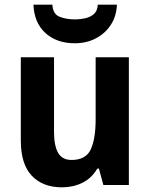

<svg xmlns="http://www.w3.org/2000/svg" viewBox="-20 -884 642 821"><path d="M531 -639V-93H422L403 -163H396Q372 -122 332.5 -102.5Q293 -83 245 -83Q163 -83 116 -132.5Q69 -182 69 -283V-639H211V-320Q211 -261 228.5 -230.5Q246 -200 286 -200Q347 -200 368 -245Q389 -290 389 -374V-639ZM480 -864Q478 -815 454 -778Q430 -741 390 -720Q350 -699 300 -699Q222 -699 174 -743Q126 -787 123 -864H204Q206 -824 234.5 -812.5Q263 -801 301 -801Q323 -801 345 -806Q367 -811 382 -824.5Q397 -838 398 -864Z"/></svg>

Font: Noto Sans Telugu UI SemiCondensed
Style: Bold
Weight: 700
Width: 4
Designer: Jelle Bosma - Monotype Design Team
Foundry: Monotype Imaging Inc.
Version: Version 2.005; ttfautohint (v1.8.4.7-5d5b)